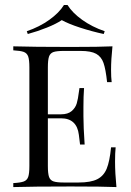

<svg xmlns="http://www.w3.org/2000/svg" viewBox="-20 -759 531 779"><path d="M452.4 0Q397.6 -2.4 267.7 -2.4Q112.9 -2.4 33.9 0V-16.1Q62.9 -17.7 76.2 -22.6Q89.5 -27.4 94.4 -41.1Q99.2 -54.8 99.2 -85.5V-485.5Q99.2 -516.1 94.4 -529.8Q89.5 -543.5 76.2 -548.4Q62.9 -553.2 33.9 -554.8V-571Q112.9 -568.5 267.7 -568.5Q386.3 -568.5 436.3 -571Q430.6 -517.7 430.6 -475.8Q430.6 -444.4 433.1 -425.8H414.5Q408.9 -478.2 400 -503.6Q391.1 -529 370.2 -540.7Q349.2 -552.4 306.5 -552.4H239.5Q210.5 -552.4 197.2 -548Q183.9 -543.5 179 -529.8Q174.2 -516.1 174.2 -485.5V-295.2H227.4Q255.6 -295.2 271 -308.5Q286.3 -321.8 291.5 -339.9Q296.8 -358.1 300 -385.5L302.4 -401.6H321Q318.5 -367.7 318.5 -325.8V-287.1Q318.5 -246 323.4 -172.6H304.8Q304 -178.2 300 -211.7Q296 -245.2 277.8 -262.1Q259.7 -279 227.4 -279H174.2V-85.5Q174.2 -54.8 179 -41.1Q183.9 -27.4 197.2 -23Q210.5 -18.5 239.5 -18.5H298.4Q348.4 -18.5 374.6 -31.9Q400.8 -45.2 412.9 -74.6Q425 -104 430.6 -161.3H449.2Q446.8 -139.5 446.8 -103.2Q446.8 -57.3 452.4 0ZM404.8 -632.3 400.8 -621Q352.4 -631.5 305.2 -646.8Q258.1 -662.1 230.6 -677.4Q208.1 -662.1 169.8 -646.8Q131.5 -631.5 92.7 -621L88.7 -632.3Q140.3 -650 180.2 -678.6Q220.2 -707.3 239.5 -738.7H254Q273.4 -707.3 313.3 -678.6Q353.2 -650 404.8 -632.3Z"/></svg>

Font: Playfair Display
Style: Regular
Weight: 400
Designer: Claus Eggers Sørensen
Foundry: Claus Eggers Sørensen
Version: Version 1.005; ttfautohint (v1.2) -l 10 -r 42 -G 200 -x 21 -